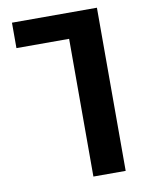

<svg xmlns="http://www.w3.org/2000/svg" viewBox="-88 -649 700 915"><g transform="rotate(-10 262.0 -191.0)"><path d="M289.1 -463.4H34.2V-586.4H445.3V203.1H289.1Z"/></g></svg>

Font: Heebo ExtraBold
Style: Regular
Weight: 800
Designer: Oded Ezer
Foundry: Meir Sadan
Version: Version 2.001; ttfautohint (v1.5.14-ce02) -l 8 -r 50 -G 200 